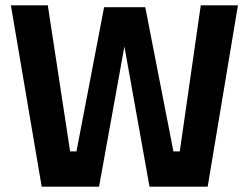

<svg xmlns="http://www.w3.org/2000/svg" viewBox="-20 -703 938 723"><path d="M137 0 21 -683H160L244 -133H268L372 -676H527L633 -133H657L736 -683H876L762 0H543L446 -542H451L353 0Z"/></svg>

Font: Cairo Play
Style: Bold
Weight: 700
Version: Version 3.119